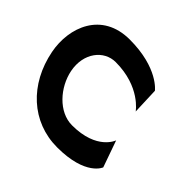

<svg xmlns="http://www.w3.org/2000/svg" viewBox="-196 -741 904 904"><g transform="rotate(45 255.5 -289.5)"><path d="M-37 -290C-2 -110 128 11 298 11C487 11 518 -76 518 -76L471 -209C471 -209 439 -112 274 -112C185 -112 108 -199 90 -290C70 -393 132 -468 209 -468C373 -468 440 -370 440 -370L435 -503C435 -503 370 -590 181 -590C-4 -590 -64 -429 -37 -290Z"/></g></svg>

Font: Charger EcoBlack
Style: OpObl
Weight: 1000
Designer: Jasper
Foundry: Cannot Into Space Fonts
Version: Version 1.1